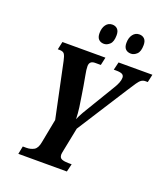

<svg xmlns="http://www.w3.org/2000/svg" viewBox="-161 -1027 1000 1141"><g transform="rotate(20 338.5 -456.5)"><path d="M89 0 99 -50H122Q148 -50 169 -61.5Q190 -73 197 -113L226 -264L153 -611Q147 -640 139 -652Q131 -664 108 -664H97L108 -714H380L369 -664H333Q297 -664 297 -630Q297 -609 303.5 -576.5Q310 -544 315 -512L324 -456Q330 -422 335 -384Q340 -346 341 -311Q349 -331 365.5 -360Q382 -389 404 -424L489 -565Q516 -608 516 -636Q516 -651 504.5 -657.5Q493 -664 465 -664H451L463 -714H677L666 -664H651Q637 -664 626 -656.5Q615 -649 602.5 -630.5Q590 -612 568 -578L364 -259L335 -114Q333 -103 331.5 -96Q330 -89 330 -84Q330 -62 346.5 -56Q363 -50 388 -50H408L396 0ZM514 -788Q492 -788 479.5 -800.5Q467 -813 467 -839Q467 -872 482.5 -892.5Q498 -913 523 -913Q543 -913 555.5 -900.5Q568 -888 568 -862Q568 -821 550.5 -804.5Q533 -788 514 -788ZM343 -788Q322 -788 309.5 -800.5Q297 -813 297 -839Q297 -872 312 -892.5Q327 -913 352 -913Q372 -913 384.5 -900.5Q397 -888 397 -862Q397 -821 379.5 -804.5Q362 -788 343 -788Z"/></g></svg>

Font: Noto Serif ExtraCondensed
Style: Bold Italic
Weight: 700
Width: 2
Italic angle: -12°
Designer: Monotype Design Team
Foundry: Monotype Imaging Inc.
Version: Version 2.013; ttfautohint (v1.8.4.7-5d5b)